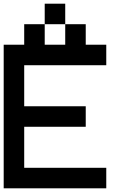

<svg xmlns="http://www.w3.org/2000/svg" viewBox="-20 -1020 707 1040"><path d="M333.3 -888.9H222.2V-1000H333.3ZM111.1 -777.8V-888.9H222.2V-777.8H333.3V-888.9H444.4V-777.8H555.6V-666.7H111.1V-444.4H444.4V-333.3H111.1V-111.1H555.6V0H0V-777.8Z"/></svg>

Font: Pixeloid Sans
Style: Regular
Weight: 400
Designer: GGBotNet
Foundry: GGBotNet
Version: 0.5